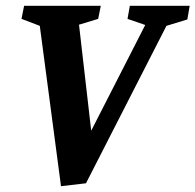

<svg xmlns="http://www.w3.org/2000/svg" viewBox="-20 -634 673 661"><path d="M190 7 117 -545 54 -569 63 -614H327L318 -569L252 -549L294 -184L480 -548L419 -569L427 -614H633L625 -567L553 -545L276 -3Z"/></svg>

Font: Manuale
Style: Bold Italic
Weight: 700
Italic angle: -11°
Version: Version 1.002